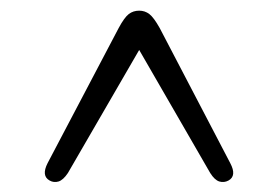

<svg xmlns="http://www.w3.org/2000/svg" viewBox="-20 -732 534 369"><path d="M419 -385Q410.5 -380.5 401.5 -383.2Q392.5 -386 384 -399.5L247.5 -636L110.5 -399.5Q101.5 -386 92.5 -383.2Q83.5 -380.5 75.5 -385Q59 -394 71.5 -418.5L208 -678Q219 -698.5 227.5 -705Q236 -711.5 247.5 -711.5Q258.5 -711.5 267 -705Q275.5 -698.5 287 -678L422.5 -418.5Q435.5 -394 419 -385Z"/></svg>

Font: Fraunces 9pt Soft Light
Style: Regular
Weight: 300
Version: Version 1.000;[0bf87f6ff]